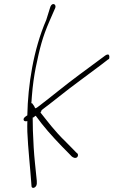

<svg xmlns="http://www.w3.org/2000/svg" viewBox="-20 -761 552 934"><path d="M205 -664C142 -519 116 -346 113 -203V-200C105 -195 90 -186 96 -175C99 -171 105 -170 113 -172C112 -155 113 -137 113 -119C116 -44 128 68 132 127L133 141C132 162 158 153 159 133V119C158 109 155 79 150 31C145 -17 142 -69 140 -126L139 -189L143 -190L153 -198L156 -195C191 -146 232 -100 280 -50C308 -21 324 -6 329 0C335 5 346 11 355 4C360 -1 361 -9 357 -14L350 -20C346 -25 330 -40 301 -70C272 -98 249 -124 230 -147C210 -173 193 -192 179 -211L177 -215C182 -220 182 -221 182 -225C206 -243 237 -267 271 -294C328 -340 416 -403 471 -445L506 -472C509 -473 511 -474 511 -476C514 -487 511 -496 505 -496C501 -496 496 -494 492 -491L457 -465C433 -447 402 -424 365 -397C297 -347 228 -289 167 -243C162 -239 159 -237 153 -234C149 -237 149 -239 146 -245L136 -259H132L133 -264C134 -274 134 -283 135 -292C139 -345 146 -393 154 -433C173 -525 186 -579 221 -659L249 -723C255 -741 234 -751 225 -728ZM167 -243H168ZM124 127Z"/></svg>

Font: Stray Cat
Style: LtObl
Weight: 300
Version: Version 1.0